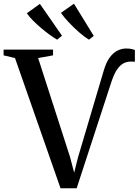

<svg xmlns="http://www.w3.org/2000/svg" viewBox="-36 -1011 756 1037"><path d="M291 6 45 -697.5 -16.5 -712V-743H250.5V-712L170 -697.5L342.5 -162.5L364.5 -78.5L385.5 -161.5L524.5 -630.5Q538 -676 557.5 -701.8Q577 -727.5 599.5 -738.2Q622 -749 645 -749Q664 -749 675.5 -746.2Q687 -743.5 692.5 -740.5V-677.5Q692 -677.5 687.2 -678Q682.5 -678.5 669.5 -678.5Q651.5 -678.5 633.2 -670Q615 -661.5 597.8 -637.8Q580.5 -614 565 -566.5L378 6ZM272 -797Q254 -807.5 231 -824.2Q208 -841 184.5 -861Q161 -881 141 -901.2Q121 -921.5 109 -939.5L179.5 -990L299 -818L273 -797ZM444 -797Q419.5 -812 390.8 -837Q362 -862 335.8 -890Q309.5 -918 293 -941.5L363.5 -991L470.5 -817L445 -797Z"/></svg>

Font: Merriweather 96pt Medium
Style: Regular
Weight: 500
Version: Version 2.100